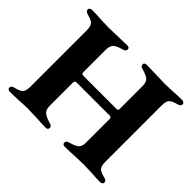

<svg xmlns="http://www.w3.org/2000/svg" viewBox="-144 -870 1088 1088"><g transform="rotate(45 400.5 -326.0)"><path d="M19 0ZM19 -11Q19 -28 40 -32Q75 -40 87.5 -53Q100 -66 100 -97V-551Q100 -584 88.5 -597Q77 -610 42 -619Q20 -624 20 -640Q20 -647 26 -651Q32 -655 40 -655Q77 -655 113 -652Q159 -650 177 -650Q194 -650 246 -652Q300 -654 323 -654Q341 -654 341 -639Q341 -631 336 -626.5Q331 -622 320 -619Q280 -608 267 -594Q254 -580 254 -550V-370Q254 -356 270 -356H534Q541 -356 544 -359Q547 -362 547 -370V-550Q547 -580 534.5 -594Q522 -608 482 -619Q470 -622 465 -626.5Q460 -631 460 -639Q460 -654 479 -654Q502 -654 556 -652Q608 -650 627 -650Q645 -650 689 -652Q724 -655 761 -655Q769 -655 775 -650.5Q781 -646 781 -640Q781 -624 760 -619Q724 -610 712.5 -596.5Q701 -583 701 -551V-98Q701 -66 713 -53Q725 -40 760 -32Q781 -28 781 -11Q781 -5 775 -1Q769 3 762 3Q729 3 693 0Q645 -2 625 -2Q606 -2 556 0Q516 3 478 3Q460 3 460 -12Q460 -21 465 -25Q470 -29 481 -32Q520 -43 533.5 -56.5Q547 -70 547 -98V-285Q547 -302 535 -302H268Q254 -302 254 -286V-99Q254 -71 269 -57Q284 -43 322 -32Q333 -29 338 -25Q343 -21 343 -12Q343 3 325 3Q289 3 248 0Q196 -2 177 -2Q144 -2 108 1Q60 3 39 3Q31 3 25 -1Q19 -5 19 -11Z"/></g></svg>

Font: EB Garamond
Style: Bold
Weight: 700
Designer: Georg Duffner and Octavio Pardo
Foundry: Georg Duffner
Version: Version 1.000; ttfautohint (v1.6)